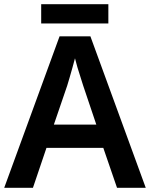

<svg xmlns="http://www.w3.org/2000/svg" viewBox="-20 -889 711 909"><path d="M534 0 469 -189H200L136 0H0L262 -717H408L670 0ZM374 -483Q370 -497 362 -521Q354 -545 346.5 -570.5Q339 -596 335 -613Q330 -593 322.5 -567Q315 -541 308.5 -518Q302 -495 298 -483L235 -299H436ZM493 -869V-778H175V-869Z"/></svg>

Font: Noto Sans Armenian SemiBold
Style: Regular
Weight: 600
Designer: Monotype Design Team
Foundry: Monotype Imaging Inc.
Version: Version 2.007